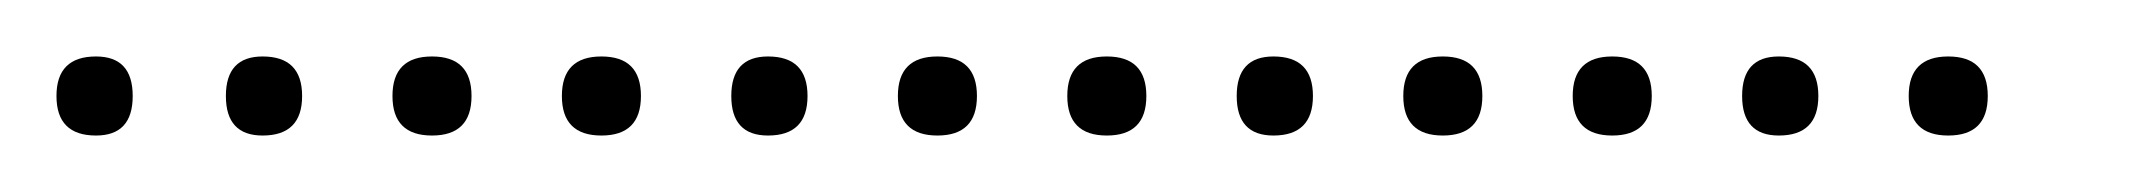

<svg xmlns="http://www.w3.org/2000/svg" viewBox="-20 -298 756 68"><path d="M14 -250Q0 -250 0 -264Q0 -278 14 -278Q27 -278 27 -264Q27 -250 14 -250ZM73 -250Q60 -250 60 -264Q60 -278 73 -278Q87 -278 87 -264Q87 -250 73 -250ZM133 -250Q119 -250 119 -264Q119 -278 133 -278Q147 -278 147 -264Q147 -250 133 -250ZM193 -250Q179 -250 179 -264Q179 -278 193 -278Q207 -278 207 -264Q207 -250 193 -250ZM252 -250Q239 -250 239 -264Q239 -278 252 -278Q266 -278 266 -264Q266 -250 252 -250ZM312 -250Q298 -250 298 -264Q298 -278 312 -278Q326 -278 326 -264Q326 -250 312 -250ZM372 -250Q358 -250 358 -264Q358 -278 372 -278Q386 -278 386 -264Q386 -250 372 -250ZM431 -250Q418 -250 418 -264Q418 -278 431 -278Q445 -278 445 -264Q445 -250 431 -250ZM491 -250Q477 -250 477 -264Q477 -278 491 -278Q505 -278 505 -264Q505 -250 491 -250ZM551 -250Q537 -250 537 -264Q537 -278 551 -278Q565 -278 565 -264Q565 -250 551 -250ZM610 -250Q597 -250 597 -264Q597 -278 610 -278Q624 -278 624 -264Q624 -250 610 -250ZM670 -250Q656 -250 656 -264Q656 -278 670 -278Q684 -278 684 -264Q684 -250 670 -250Z"/></svg>

Font: FRB American Cursive Just Xheight
Style: Italic
Weight: 400
Italic angle: -25°
Version: Version 2.0;Modular Font Editor K font №1